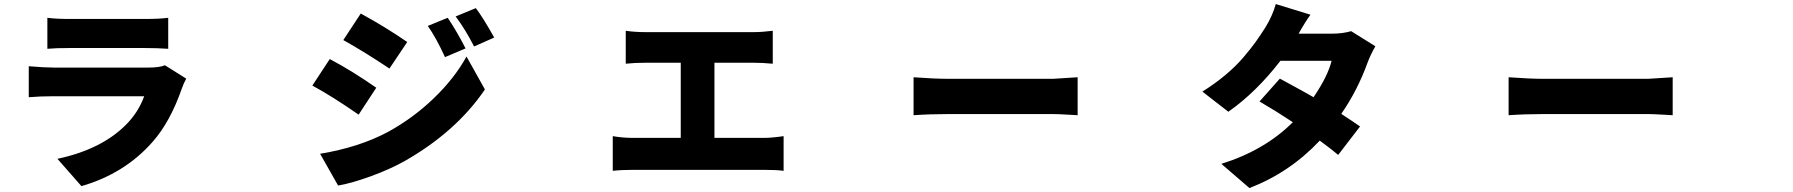

<svg xmlns="http://www.w3.org/2000/svg" viewBox="-20 -870 9040 968"><path d="M811.5 -541 918.9 -473.6Q904.3 -446.3 897.5 -425.8Q837.9 -253.9 748 -153.3Q607.4 5.9 390.6 68.4L269.5 -69.3Q490.2 -116.2 614.3 -240.2Q677.7 -303.7 707 -384.8H252Q181.6 -384.8 125 -379.9V-536.1Q205.1 -529.3 252 -529.3H727.5Q785.2 -529.3 811.5 -541ZM218.8 -624V-780.3Q261.7 -774.4 331.1 -774.4H710Q784.2 -774.4 828.1 -780.3V-624Q771.5 -627.9 708 -627.9H331.1Q258.8 -627.9 218.8 -624Z M2237.3 -780.3Q2286.1 -707 2327.1 -626L2223.6 -582Q2176.8 -683.6 2136.7 -739.3ZM2378.9 -829.1Q2411.1 -788.1 2471.7 -680.7L2370.1 -635.7Q2328.1 -718.8 2277.3 -787.1ZM1798.8 -801.8Q1920.9 -735.4 2033.2 -658.2L1943.4 -524.4Q1819.3 -607.4 1710.9 -668ZM1593.8 -94.7Q1790 -127 1936.5 -205.1Q2064.5 -275.4 2168.5 -376Q2272.5 -476.6 2332 -585L2424.8 -418.9Q2280.3 -206.1 2019.5 -57.6Q1944.3 -15.6 1847.2 19.5Q1750 54.7 1684.6 65.4ZM1642.6 -572.3Q1756.8 -511.7 1877 -427.7L1788.1 -292Q1651.4 -386.7 1554.7 -438.5Z M3582 -174.8H3832Q3871.1 -174.8 3930.7 -183.6V-8.8Q3894.5 -13.7 3832 -13.7H3172.9Q3113.3 -13.7 3069.3 -8.8V-183.6Q3119.1 -174.8 3172.9 -174.8H3412.1V-553.7H3236.3Q3178.7 -553.7 3134.8 -548.8V-714.8Q3180.7 -708 3236.3 -708H3778.3Q3821.3 -708 3876 -714.8V-548.8Q3822.3 -553.7 3778.3 -553.7H3582Z M4585.9 -289.1V-480.5Q4692.4 -472.7 4758.8 -472.7H5290Q5295.9 -472.7 5413.1 -480.5V-289.1Q5410.2 -289.1 5362.3 -292Q5314.5 -294.9 5290 -294.9H4758.8Q4668 -294.9 4585.9 -289.1Z M6792 -712.9 6914.1 -636.7Q6887.7 -589.8 6875 -554.7Q6824.2 -414.1 6742.2 -295.9Q6803.7 -255.9 6836.9 -232.4L6726.6 -88.9Q6696.3 -115.2 6633.8 -161.1Q6482.4 0 6279.3 78.1L6137.7 -43.9Q6356.4 -112.3 6498 -253.9Q6414.1 -309.6 6330.1 -358.4L6432.6 -473.6Q6562.5 -403.3 6602.5 -379.9Q6674.8 -486.3 6693.4 -563.5H6435.5Q6312.5 -404.3 6172.9 -306.6L6042 -408.2Q6104.5 -447.3 6157.2 -491.2Q6210 -535.2 6249 -581.1Q6288.1 -627 6311 -659.2Q6334 -691.4 6359.4 -731.4Q6395.5 -790 6412.1 -849.6L6586.9 -795.9Q6558.6 -756.8 6527.3 -700.2H6693.4Q6749 -700.2 6792 -712.9Z M7585.9 -289.1V-480.5Q7692.4 -472.7 7758.8 -472.7H8290Q8295.9 -472.7 8413.1 -480.5V-289.1Q8410.2 -289.1 8362.3 -292Q8314.5 -294.9 8290 -294.9H7758.8Q7668 -294.9 7585.9 -289.1Z"/></svg>

Font: Bpmf Zihi Sans Heavy
Style: Heavy
Weight: 900
Foundry: But Ko
Version: Version 1.320